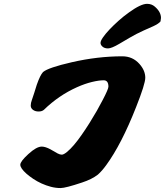

<svg xmlns="http://www.w3.org/2000/svg" viewBox="-20 -955 856 997"><path d="M649.9 -890.6Q711.4 -935.1 743.7 -935.1Q767.6 -935.1 784.2 -920.4Q815.9 -893.1 815.9 -861.8Q815.9 -856 813.5 -843.8Q804.2 -832 775.9 -818.8L726.6 -796.9Q687.5 -779.3 652.8 -758.8L599.6 -727.5Q559.1 -703.6 541 -703.6Q522.9 -703.6 512.5 -712.6Q502 -721.7 502 -732.2Q502 -742.7 514.9 -761.2Q527.8 -779.8 548.8 -802Q569.8 -824.2 596.4 -847.9Q623 -871.6 649.9 -890.6ZM543 -504.9Q543 -538.1 518.3 -538.1Q493.7 -538.1 457.3 -529.3Q420.9 -520.5 379.4 -502Q284.7 -459.5 208 -384.8Q197.8 -376 180.4 -376Q163.1 -376 151.4 -384.5Q139.6 -393.1 139.6 -406.7Q139.6 -420.4 145.5 -435.8Q151.4 -451.2 157.7 -472.4Q164.1 -493.7 170.9 -514.6Q188.5 -564.9 203.6 -581.1Q231.4 -604 352.5 -631.8Q486.8 -662.6 615.2 -662.6Q668.9 -662.6 704.1 -623Q734.4 -588.9 734.4 -551.3Q734.4 -519 686.5 -398.4Q610.8 -206.1 531.7 -97.7Q509.8 -67.4 488.3 -48.3Q457 -23.9 406.2 -7.3Q320.3 21.5 294.7 21.5Q269 21.5 244.1 14.9Q219.2 8.3 196 -2.2Q172.9 -12.7 152.8 -26.1Q132.8 -39.6 117.7 -52.7Q85.4 -81.5 85.4 -99.6Q85.4 -116.7 127 -154.8Q169.4 -193.8 196.8 -193.8Q215.3 -193.8 241.7 -179.7L279.3 -158.2Q291.5 -151.9 301 -151.9Q310.5 -151.9 327.6 -165.8Q344.7 -179.7 364.3 -202.6Q383.8 -225.6 404.5 -255.4Q425.3 -285.2 445.1 -316.7Q464.8 -348.1 482.7 -379.4Q500.5 -410.6 513.7 -436.5Q543 -492.7 543 -504.9Z"/></svg>

Font: Sarina
Style: Regular
Weight: 400
Designer: James Grieshaber
Foundry: James Grieshaber
Version: Version 1.001